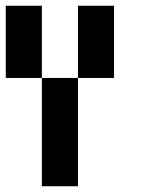

<svg xmlns="http://www.w3.org/2000/svg" viewBox="-20 -520 540 665"><path d="M125 -250H0V-500H125ZM250 -250V-500H375V-250ZM250 125H125V-250H250Z"/></svg>

Font: Tiny5
Style: Regular
Weight: 400
Designer: Stefan Schmidt
Foundry: Made with Bits'n'Picas by Kreative Software
Version: Version 1.002; ttfautohint (v1.8.4.7-5d5b)